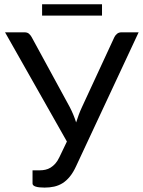

<svg xmlns="http://www.w3.org/2000/svg" viewBox="-20 -867 666 894"><path d="M625.5 -716.5 334.5 -93.5Q321 -64 305.2 -44.8Q289.5 -25.5 271.5 -14.2Q253.5 -3 232.5 1.8Q211.5 6.5 187.5 6.5Q160.5 6.5 146 1.8Q131.5 -3 131.5 -12.5V-74H166.5Q179 -74 191.5 -76.8Q204 -79.5 215.5 -86.5Q227 -93.5 237.5 -105.2Q248 -117 256.5 -135L291.5 -208L3.5 -716.5H94Q107 -716.5 114.5 -710.2Q122 -704 127.5 -694L304.5 -369Q323 -333.5 334.5 -297Q340 -315 346.8 -333Q353.5 -351 362 -369L512.5 -694Q516.5 -702.5 524.8 -709.5Q533 -716.5 545.5 -716.5ZM176 -847H455V-794.5H176Z"/></svg>

Font: Lato 2
Style: Regular
Weight: 400
Designer: Lukasz Dziedzic with Adam Twardoch and Botio Nikoltchev
Foundry: tyPoland Lukasz Dziedzic
Version: Version 2.015; 2015-08-06; http://www.latofonts.com/